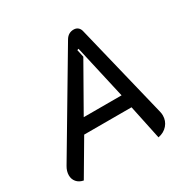

<svg xmlns="http://www.w3.org/2000/svg" viewBox="-161 -857 1000 1015"><g transform="rotate(-30 338.5 -350.0)"><path d="M11 -54Q11 -79 26 -104L367 -679Q385 -709 418 -709Q433 -709 443 -701Q453 -693 457 -679L597 -104Q600 -92 600 -80Q600 -47 579 -22.5Q558 2 522 9L478 -200H189L66 9Q40 4 25.5 -13Q11 -30 11 -54ZM464 -281 390 -608 381 -605 391 -559 233 -281Z"/></g></svg>

Font: K2D
Style: Italic
Weight: 400
Italic angle: -10°
Designer: Katatrad Aksorn Co.,Ltd.
Foundry: Cadson Demak Co.,Ltd.
Version: Version 1.000; ttfautohint (v1.6)